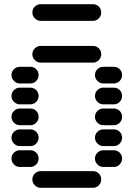

<svg xmlns="http://www.w3.org/2000/svg" viewBox="-20 -910 640 920"><path d="M135 -50Q135 -34 147 -22Q159 -10 175 -10H425Q442 -10 453.5 -22Q465 -34 465 -50Q465 -67 453.5 -78.5Q442 -90 425 -90H175Q159 -90 147 -78.5Q135 -67 135 -50ZM435 -150Q435 -134 447 -122Q459 -110 475 -110H525Q542 -110 553.5 -122Q565 -134 565 -150Q565 -167 553.5 -178.5Q542 -190 525 -190H475Q459 -190 447 -178.5Q435 -167 435 -150ZM35 -150Q35 -134 47 -122Q59 -110 75 -110H125Q142 -110 153.5 -122Q165 -134 165 -150Q165 -167 153.5 -178.5Q142 -190 125 -190H75Q59 -190 47 -178.5Q35 -167 35 -150ZM435 -250Q435 -234 447 -222Q459 -210 475 -210H525Q542 -210 553.5 -222Q565 -234 565 -250Q565 -267 553.5 -278.5Q542 -290 525 -290H475Q459 -290 447 -278.5Q435 -267 435 -250ZM35 -250Q35 -234 47 -222Q59 -210 75 -210H125Q142 -210 153.5 -222Q165 -234 165 -250Q165 -267 153.5 -278.5Q142 -290 125 -290H75Q59 -290 47 -278.5Q35 -267 35 -250ZM435 -350Q435 -334 447 -322Q459 -310 475 -310H525Q542 -310 553.5 -322Q565 -334 565 -350Q565 -367 553.5 -378.5Q542 -390 525 -390H475Q459 -390 447 -378.5Q435 -367 435 -350ZM35 -350Q35 -334 47 -322Q59 -310 75 -310H125Q142 -310 153.5 -322Q165 -334 165 -350Q165 -367 153.5 -378.5Q142 -390 125 -390H75Q59 -390 47 -378.5Q35 -367 35 -350ZM435 -450Q435 -434 447 -422Q459 -410 475 -410H525Q542 -410 553.5 -422Q565 -434 565 -450Q565 -467 553.5 -478.5Q542 -490 525 -490H475Q459 -490 447 -478.5Q435 -467 435 -450ZM35 -450Q35 -434 47 -422Q59 -410 75 -410H125Q142 -410 153.5 -422Q165 -434 165 -450Q165 -467 153.5 -478.5Q142 -490 125 -490H75Q59 -490 47 -478.5Q35 -467 35 -450ZM435 -550Q435 -534 447 -522Q459 -510 475 -510H525Q542 -510 553.5 -522Q565 -534 565 -550Q565 -567 553.5 -578.5Q542 -590 525 -590H475Q459 -590 447 -578.5Q435 -567 435 -550ZM35 -550Q35 -534 47 -522Q59 -510 75 -510H125Q142 -510 153.5 -522Q165 -534 165 -550Q165 -567 153.5 -578.5Q142 -590 125 -590H75Q59 -590 47 -578.5Q35 -567 35 -550ZM135 -650Q135 -634 147 -622Q159 -610 175 -610H425Q442 -610 453.5 -622Q465 -634 465 -650Q465 -667 453.5 -678.5Q442 -690 425 -690H175Q159 -690 147 -678.5Q135 -667 135 -650ZM135 -850Q135 -834 147 -822Q159 -810 175 -810H425Q442 -810 453.5 -822Q465 -834 465 -850Q465 -867 453.5 -878.5Q442 -890 425 -890H175Q159 -890 147 -878.5Q135 -867 135 -850Z"/></svg>

Font: Matrix Sans Raster
Style: Regular
Weight: 400
Designer: Brad Neil
Version: Version 1.100